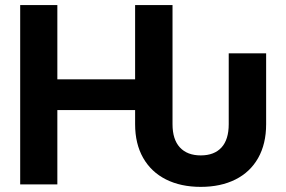

<svg xmlns="http://www.w3.org/2000/svg" viewBox="-20 -727 1126 757"><path d="M512.7 -237.3V-293H206.1V0H59.6V-707H206.1V-414.1H512.7V-707H660.2V-237.3Q660.2 -177.2 689.2 -145.8Q718.3 -114.3 771.5 -114.3Q824.7 -114.3 853.3 -145.5Q881.8 -176.8 881.8 -237.3V-516.6H1029.3V-237.3Q1029.3 -159.7 997.8 -104Q966.3 -48.3 908.2 -19.3Q850.1 9.8 771.5 9.8Q692.9 9.8 634.5 -19.5Q576.2 -48.8 544.4 -104.5Q512.7 -160.2 512.7 -237.3Z"/></svg>

Font: Pretendard
Style: Bold
Weight: 700
Designer: Base glyphs from Inter by Rasmus Andersson; Hangeul glyphs from Noto Sans CJK(Source Han Sans) by Jang Soo-young and Kan
Foundry: Kil Hyung-jin
Version: Version 1.309